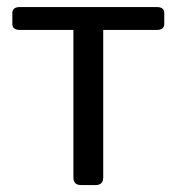

<svg xmlns="http://www.w3.org/2000/svg" viewBox="-20 -533 509 553"><path d="M37.6 -446.8Q15.6 -446.8 15.6 -463.9V-495.6Q15.6 -512.7 37.6 -512.7H431.2Q453.1 -512.7 453.1 -495.6V-463.9Q453.1 -446.8 431.2 -446.8H277.3V-22Q277.3 0 255.4 0H213.4Q191.4 0 191.4 -22V-446.8Z"/></svg>

Font: Istok
Style: Regular
Weight: 500
Designer: Andrey V. Panov
Foundry: Andrey V. Panov
Version: Version 1.0.3